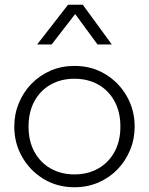

<svg xmlns="http://www.w3.org/2000/svg" viewBox="-20 -772 626 807"><path d="M293 15Q220.5 15 163.2 -19.8Q106 -54.5 73 -112.5Q40 -170.5 40 -240Q40 -292 59 -338.2Q78 -384.5 112.2 -419.8Q146.5 -455 192.5 -475Q238.5 -495 293 -495Q365.5 -495 422.8 -460.2Q480 -425.5 513 -367.5Q546 -309.5 546 -240Q546 -188 527 -141.8Q508 -95.5 474 -60.2Q440 -25 393.8 -5Q347.5 15 293 15ZM293 -39Q349.5 -39 393 -63.8Q436.5 -88.5 461.2 -133.5Q486 -178.5 486 -240Q486 -301.5 461.2 -346.8Q436.5 -392 393 -416.5Q349.5 -441 293 -441Q236.5 -441 193 -416.5Q149.5 -392 124.8 -346.8Q100 -301.5 100 -240Q100 -178.5 124.8 -133.5Q149.5 -88.5 193 -63.8Q236.5 -39 293 -39ZM136 -585 266 -752H328L450 -585H390L296 -713L197 -585Z"/></svg>

Font: Geologica Cursive Thin
Style: Regular
Weight: 250
Designer: Sindre Bremnes, Frode Helland
Foundry: Monokrom Skriftforlag AS
Version: Version 1.010;gftools[0.9.28]